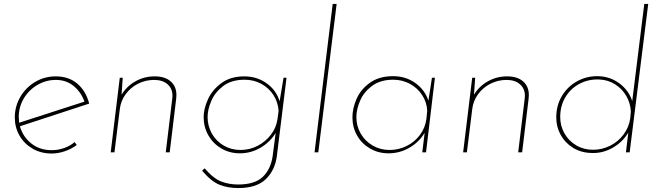

<svg xmlns="http://www.w3.org/2000/svg" viewBox="-20 -772 3330 973"><path d="M242 -11Q274 -11 304.5 -21.5Q335 -32 358 -52L369 -37Q342 -17 308.5 -5.5Q275 6 241 6Q188 6 145.5 -18.5Q103 -43 79 -84.5Q55 -126 55 -177Q55 -233 83 -281Q111 -329 158.5 -357Q206 -385 262 -385Q329 -385 372.5 -347.5Q416 -310 432 -247L81 -132Q96 -79 138.5 -45Q181 -11 242 -11ZM263 -367Q213 -367 169.5 -341.5Q126 -316 100.5 -273Q75 -230 75 -179Q75 -170 77 -150L408 -257Q391 -305 353.5 -336Q316 -367 263 -367Z M764 -385Q816 -385 845 -359.5Q874 -334 874 -291Q874 -279 873 -273L840 0H820L853 -272Q854 -277 854 -287Q854 -323 829 -345Q804 -367 761 -367Q718 -367 680 -348Q642 -329 617 -295Q592 -261 587 -218L560 0H541L587 -378H602L596 -292Q622 -335 666.5 -360Q711 -385 764 -385Z M1432 -378 1383 19Q1374 90 1327.5 135.5Q1281 181 1187 181Q1135 181 1093 164.5Q1051 148 1004 93L1017 81Q1062 133 1101.5 148Q1141 163 1187 163Q1272 163 1312.5 123.5Q1353 84 1362 17L1377 -98Q1348 -51 1299.5 -23Q1251 5 1196 5Q1144 5 1102 -19.5Q1060 -44 1036 -86Q1012 -128 1012 -179Q1012 -220 1033.5 -268Q1055 -316 1101.5 -350.5Q1148 -385 1218 -385Q1282 -385 1331 -350Q1380 -315 1397 -259L1417 -378ZM1392 -210Q1389 -254 1366 -290Q1343 -326 1304.5 -347Q1266 -368 1220 -368Q1153 -368 1111 -336Q1069 -304 1050.5 -260Q1032 -216 1032 -179Q1032 -134 1053.5 -95.5Q1075 -57 1113.5 -34.5Q1152 -12 1199 -12Q1245 -12 1285.5 -33Q1326 -54 1353 -89.5Q1380 -125 1386 -167Z M1686 -752 1593 0H1574L1666 -752Z M2184 -378 2139 0H2120L2132 -99Q2104 -52 2055 -23.5Q2006 5 1949 5Q1897 5 1855 -19.5Q1813 -44 1789.5 -85.5Q1766 -127 1766 -177Q1766 -223 1787 -271Q1808 -319 1854.5 -352.5Q1901 -386 1972 -386Q2036 -386 2084.5 -351.5Q2133 -317 2151 -262L2169 -378ZM2145 -211Q2143 -254 2119.5 -290Q2096 -326 2057.5 -347Q2019 -368 1973 -368Q1908 -368 1866 -337Q1824 -306 1805 -262Q1786 -218 1786 -179Q1786 -133 1808 -95Q1830 -57 1868.5 -34.5Q1907 -12 1954 -12Q2000 -12 2040.5 -32Q2081 -52 2108 -88Q2135 -124 2141 -170Z M2550 -385Q2602 -385 2631 -359.5Q2660 -334 2660 -291Q2660 -279 2659 -273L2626 0H2606L2639 -272Q2640 -277 2640 -287Q2640 -323 2615 -345Q2590 -367 2547 -367Q2504 -367 2466 -348Q2428 -329 2403 -295Q2378 -261 2373 -218L2346 0H2327L2373 -378H2388L2382 -292Q2408 -335 2452.5 -360Q2497 -385 2550 -385Z M3265 -752 3171 0H3152L3164 -100Q3134 -50 3082 -21.5Q3030 7 2972 3Q2922 1 2882.5 -24Q2843 -49 2821 -89Q2799 -129 2799 -177Q2799 -238 2827.5 -285.5Q2856 -333 2903.5 -359.5Q2951 -386 3006 -386Q3069 -386 3117.5 -350.5Q3166 -315 3184 -260L3245 -752ZM3177 -207Q3175 -249 3154 -285.5Q3133 -322 3097.5 -344.5Q3062 -367 3019 -369Q2966 -372 2920 -349Q2874 -326 2846.5 -281.5Q2819 -237 2819 -179Q2819 -134 2840.5 -96Q2862 -58 2900 -35.5Q2938 -13 2985 -13Q3031 -13 3072 -33.5Q3113 -54 3140.5 -91Q3168 -128 3174 -174Z"/></svg>

Font: Josefin Sans Thin
Style: Italic
Weight: 200
Italic angle: -7°
Designer: Santiago Orozco
Foundry: Typemade
Version: Version 2.000